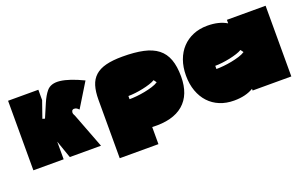

<svg xmlns="http://www.w3.org/2000/svg" viewBox="-89 -989 2515 1585"><g transform="rotate(-20 1169.0 -196.5)"><path d="M302 44H36V-567H302V-476L251 -330L272 -324Q299 -387 323.5 -444.5Q348 -502 377 -537Q415 -583 494.5 -573.5Q574 -564 694 -506L566 -297Q550 -314 535.5 -317.5Q521 -321 512 -315Q503 -309 502 -295Q501 -281 513 -262L630 44H356L302 -111Z M1047 -587Q1154 -587 1230 -570.5Q1306 -554 1354 -516.5Q1402 -479 1424.5 -417.5Q1447 -356 1447 -267Q1447 -107 1353.5 -27Q1260 53 1080 44V194H740V-319Q740 -391 755.5 -441.5Q771 -492 807 -524.5Q843 -557 902 -572Q961 -587 1047 -587ZM1223 -316Q1205 -305 1175.5 -295.5Q1146 -286 1112.5 -279Q1079 -272 1045 -268Q1011 -264 983 -264V-236Q1011 -236 1047 -239.5Q1083 -243 1119 -250Q1155 -257 1187.5 -267Q1220 -277 1241 -291Z M1487 -259Q1487 -334 1509 -394.5Q1531 -455 1571 -497.5Q1611 -540 1667 -563.5Q1723 -587 1792 -587Q1894 -587 1962 -546V-577H2302V44H1962V29Q1894 70 1792 70Q1723 70 1667 47Q1611 24 1571 -19Q1531 -62 1509 -123Q1487 -184 1487 -259ZM2000 -280 1982 -305Q1964 -294 1934.5 -284.5Q1905 -275 1871.5 -268Q1838 -261 1804 -257Q1770 -253 1742 -253V-225Q1770 -225 1806 -228.5Q1842 -232 1878 -239Q1914 -246 1946.5 -256Q1979 -266 2000 -280Z"/></g></svg>

Font: ChangwonDangamAsac Bold
Style: Regular
Weight: 700
Designer: Choi Chi-young, Lee Youngbeen, Kim Jungjin, Yoon Jihee, Han Dohee
Foundry: YoonDesign Inc.
Version: Version 1.010;Build 20210623